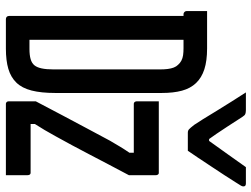

<svg xmlns="http://www.w3.org/2000/svg" viewBox="-124 -752 875 668"><g transform="rotate(90 314.0 -417.5)"><path d="M148 -700Q191 -700 220.5 -690.5Q250 -681 268.5 -661.5Q287 -642 295 -612.5Q303 -583 303 -542V-172Q303 -123 294.5 -89.5Q286 -56 267 -36.5Q248 -17 219 -8.5Q190 0 149 0Q134 0 120 0Q106 0 94.5 0Q83 0 74 0Q65 0 57.5 0Q50 0 46 0Q41 0 38 -3Q35 -6 35 -11Q35 -92 35 -173.5Q35 -255 35 -339Q35 -423 35 -513Q35 -603 35 -700L126 -656L118 -639Q118 -612 118 -584.5Q118 -557 118 -529Q118 -473 118 -417.5Q118 -362 118 -306Q118 -250 118 -194Q118 -138 118 -82Q122 -82 126 -82Q130 -82 136 -82Q142 -82 150 -82Q171 -82 185 -86Q199 -90 206.5 -99Q214 -108 217.5 -124.5Q221 -141 221 -166V-536Q221 -551 219.5 -563Q218 -575 214.5 -584Q211 -593 205 -599Q199 -606 190.5 -610.5Q182 -615 171.5 -616.5Q161 -618 147 -618Q132 -618 114.5 -618Q97 -618 81 -618Q65 -618 51 -618Q37 -618 29 -618Q26 -618 23.5 -619.5Q21 -621 19.5 -623.5Q18 -626 18 -629Q18 -646 18 -664Q18 -682 18 -700Q27 -700 42.5 -700Q58 -700 77 -700Q96 -700 114.5 -700Q133 -700 148 -700ZM332 -532H581Q584 -532 585.5 -530.5Q587 -529 588 -527Q589 -525 589 -521V-428Q570 -392 552 -358Q534 -324 517.5 -292Q501 -260 485 -230.5Q469 -201 453 -172Q442 -152 432 -135Q422 -118 411 -101V-86H581Q585 -86 587 -83Q589 -80 589 -75Q589 -56 589 -37.5Q589 -19 589 0H341Q338 0 336 -1.5Q334 -3 333 -5Q332 -7 332 -11V-104Q358 -153 381.5 -198Q405 -243 427 -283.5Q449 -324 469 -362Q480 -381 490 -397.5Q500 -414 511 -430V-445H341Q338 -445 336 -446.5Q334 -448 333 -450.5Q332 -453 332 -456Q332 -475 332 -494Q332 -513 332 -532ZM504 -633Q496 -633 484 -633Q472 -633 459.5 -633Q447 -633 441 -633Q434 -633 429.5 -637Q425 -641 414 -655Q407 -665 394 -686Q381 -707 365 -733.5Q349 -760 332 -786.5Q315 -813 301 -835Q311 -835 321 -835Q331 -835 342 -835Q353 -835 362 -835Q371 -835 376 -833Q381 -831 386 -823Q398 -805 420 -770.5Q442 -736 478 -686L445 -707H486L454 -685Q491 -737 517 -773Q543 -809 561 -835H617Q621 -835 623.5 -834Q626 -833 627 -831Q628 -829 628 -826Q628 -822 625.5 -818Q623 -814 613 -798Q604 -783 589 -760.5Q574 -738 558 -713.5Q542 -689 527.5 -667.5Q513 -646 504 -633Z"/></g></svg>

Font: RecMonoLinear Nerd Font Mono
Style: Regular
Weight: 400
Monospace: yes
Version: Version 1.085; ttfautohint (v1.8.4.7-5d5b);Nerd Fonts 3.2.1